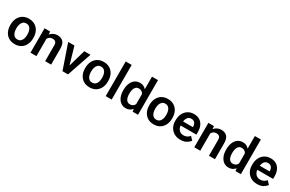

<svg xmlns="http://www.w3.org/2000/svg" viewBox="169 -2169 5432 3598"><g transform="rotate(30 2885.5 -370.0)"><path d="M35.2 -258.8V-269Q35.2 -346.2 64.2 -407Q93.3 -467.8 148.7 -502.9Q204.1 -538.1 282.2 -538.1Q361.3 -538.1 417 -502.9Q472.7 -467.8 501.7 -407Q530.8 -346.2 530.8 -269V-258.8Q530.8 -182.1 501.7 -121.3Q472.7 -60.5 417.2 -25.4Q361.8 9.8 283.2 9.8Q204.6 9.8 148.9 -25.4Q93.3 -60.5 64.2 -121.3Q35.2 -182.1 35.2 -258.8ZM164.1 -269V-258.8Q164.1 -212.9 176.3 -175Q188.5 -137.2 214.6 -114.5Q240.7 -91.8 283.2 -91.8Q325.2 -91.8 351.3 -114.5Q377.4 -137.2 389.6 -175Q401.9 -212.9 401.9 -258.8V-269Q401.9 -314 389.6 -352.1Q377.4 -390.1 351.1 -413.3Q324.7 -436.5 282.2 -436.5Q240.7 -436.5 214.6 -413.3Q188.5 -390.1 176.3 -352.1Q164.1 -314 164.1 -269Z M849.6 -435.5Q814.9 -435.5 790 -418.9Q765.1 -402.3 750.5 -374.5V0H621.6V-528.3H742.7L747.1 -464.8Q774.4 -499.5 813.7 -518.8Q853 -538.1 900.9 -538.1Q976.6 -538.1 1022.7 -493.4Q1068.8 -448.7 1068.8 -338.9V0H939V-339.8Q939 -394 915.8 -414.8Q892.6 -435.5 849.6 -435.5Z M1268.1 -528.3 1375 -157.7 1481 -528.3H1615.7L1434.6 0H1314.5L1132.8 -528.3Z M1653.3 -258.8V-269Q1653.3 -346.2 1682.4 -407Q1711.4 -467.8 1766.8 -502.9Q1822.3 -538.1 1900.4 -538.1Q1979.5 -538.1 2035.2 -502.9Q2090.8 -467.8 2119.9 -407Q2148.9 -346.2 2148.9 -269V-258.8Q2148.9 -182.1 2119.9 -121.3Q2090.8 -60.5 2035.4 -25.4Q1980 9.8 1901.4 9.8Q1822.8 9.8 1767.1 -25.4Q1711.4 -60.5 1682.4 -121.3Q1653.3 -182.1 1653.3 -258.8ZM1782.2 -269V-258.8Q1782.2 -212.9 1794.4 -175Q1806.6 -137.2 1832.8 -114.5Q1858.9 -91.8 1901.4 -91.8Q1943.4 -91.8 1969.5 -114.5Q1995.6 -137.2 2007.8 -175Q2020 -212.9 2020 -258.8V-269Q2020 -314 2007.8 -352.1Q1995.6 -390.1 1969.2 -413.3Q1942.9 -436.5 1900.4 -436.5Q1858.9 -436.5 1832.8 -413.3Q1806.6 -390.1 1794.4 -352.1Q1782.2 -314 1782.2 -269Z M2378.9 -750V0H2249.5V-750Z M2479.5 -257.8V-268.1Q2479.5 -348.6 2504.2 -409.4Q2528.8 -470.2 2575.2 -504.2Q2621.6 -538.1 2686.5 -538.1Q2729 -538.1 2761.7 -522.5Q2794.4 -506.8 2818.8 -478.5V-750H2948.7V0H2831.5L2825.2 -57.1Q2800.3 -25.4 2765.6 -7.8Q2731 9.8 2685.5 9.8Q2621.1 9.8 2575 -25.1Q2528.8 -60.1 2504.2 -120.6Q2479.5 -181.2 2479.5 -257.8ZM2608.9 -268.1V-257.8Q2608.9 -212.4 2619.6 -175Q2630.4 -137.7 2654.5 -115.5Q2678.7 -93.3 2718.3 -93.3Q2755.9 -93.3 2780.5 -110.1Q2805.2 -127 2818.8 -155.3V-374Q2805.2 -402.8 2780.5 -419.2Q2755.9 -435.5 2719.2 -435.5Q2679.7 -435.5 2655.5 -413.1Q2631.3 -390.6 2620.1 -352.8Q2608.9 -314.9 2608.9 -268.1Z M3042 -258.8V-269Q3042 -346.2 3071 -407Q3100.1 -467.8 3155.5 -502.9Q3210.9 -538.1 3289.1 -538.1Q3368.2 -538.1 3423.8 -502.9Q3479.5 -467.8 3508.5 -407Q3537.6 -346.2 3537.6 -269V-258.8Q3537.6 -182.1 3508.5 -121.3Q3479.5 -60.5 3424.1 -25.4Q3368.7 9.8 3290 9.8Q3211.4 9.8 3155.8 -25.4Q3100.1 -60.5 3071 -121.3Q3042 -182.1 3042 -258.8ZM3170.9 -269V-258.8Q3170.9 -212.9 3183.1 -175Q3195.3 -137.2 3221.4 -114.5Q3247.6 -91.8 3290 -91.8Q3332 -91.8 3358.2 -114.5Q3384.3 -137.2 3396.5 -175Q3408.7 -212.9 3408.7 -258.8V-269Q3408.7 -314 3396.5 -352.1Q3384.3 -390.1 3357.9 -413.3Q3331.5 -436.5 3289.1 -436.5Q3247.6 -436.5 3221.4 -413.3Q3195.3 -390.1 3183.1 -352.1Q3170.9 -314 3170.9 -269Z M3868.2 9.8Q3788.1 9.8 3730.2 -24.4Q3672.4 -58.6 3641.1 -116.5Q3609.9 -174.3 3609.9 -246.1V-265.6Q3609.9 -347.2 3640.6 -408.4Q3671.4 -469.7 3726.3 -503.9Q3781.2 -538.1 3853.5 -538.1Q3928.7 -538.1 3979.7 -505.4Q4030.8 -472.7 4056.6 -414.3Q4082.5 -356 4082.5 -279.3V-225.1H3740.7Q3746.1 -167 3781.5 -129.4Q3816.9 -91.8 3876 -91.8Q3958 -91.8 4006.8 -154.8L4071.8 -87.4Q4046.9 -50.3 3996.1 -20.3Q3945.3 9.8 3868.2 9.8ZM3852.5 -436.5Q3804.7 -436.5 3777.6 -403.3Q3750.5 -370.1 3742.7 -314H3955.6V-323.7Q3954.1 -369.6 3930.2 -403.1Q3906.2 -436.5 3852.5 -436.5Z M4394.5 -435.5Q4359.9 -435.5 4335 -418.9Q4310.1 -402.3 4295.4 -374.5V0H4166.5V-528.3H4287.6L4292 -464.8Q4319.3 -499.5 4358.6 -518.8Q4397.9 -538.1 4445.8 -538.1Q4521.5 -538.1 4567.6 -493.4Q4613.8 -448.7 4613.8 -338.9V0H4483.9V-339.8Q4483.9 -394 4460.7 -414.8Q4437.5 -435.5 4394.5 -435.5Z M4705.1 -257.8V-268.1Q4705.1 -348.6 4729.7 -409.4Q4754.4 -470.2 4800.8 -504.2Q4847.2 -538.1 4912.1 -538.1Q4954.6 -538.1 4987.3 -522.5Q5020 -506.8 5044.4 -478.5V-750H5174.3V0H5057.1L5050.8 -57.1Q5025.9 -25.4 4991.2 -7.8Q4956.5 9.8 4911.1 9.8Q4846.7 9.8 4800.5 -25.1Q4754.4 -60.1 4729.7 -120.6Q4705.1 -181.2 4705.1 -257.8ZM4834.5 -268.1V-257.8Q4834.5 -212.4 4845.2 -175Q4856 -137.7 4880.1 -115.5Q4904.3 -93.3 4943.8 -93.3Q4981.4 -93.3 5006.1 -110.1Q5030.8 -127 5044.4 -155.3V-374Q5030.8 -402.8 5006.1 -419.2Q4981.4 -435.5 4944.8 -435.5Q4905.3 -435.5 4881.1 -413.1Q4856.9 -390.6 4845.7 -352.8Q4834.5 -314.9 4834.5 -268.1Z M5527.8 9.8Q5447.8 9.8 5389.9 -24.4Q5332 -58.6 5300.8 -116.5Q5269.5 -174.3 5269.5 -246.1V-265.6Q5269.5 -347.2 5300.3 -408.4Q5331.1 -469.7 5386 -503.9Q5440.9 -538.1 5513.2 -538.1Q5588.4 -538.1 5639.4 -505.4Q5690.4 -472.7 5716.3 -414.3Q5742.2 -356 5742.2 -279.3V-225.1H5400.4Q5405.8 -167 5441.2 -129.4Q5476.6 -91.8 5535.6 -91.8Q5617.7 -91.8 5666.5 -154.8L5731.4 -87.4Q5706.5 -50.3 5655.8 -20.3Q5605 9.8 5527.8 9.8ZM5512.2 -436.5Q5464.4 -436.5 5437.3 -403.3Q5410.2 -370.1 5402.3 -314H5615.2V-323.7Q5613.8 -369.6 5589.8 -403.1Q5565.9 -436.5 5512.2 -436.5Z"/></g></svg>

Font: Vazirmatn RD UI FD SemiBold
Style: Regular
Weight: 600
Designer: Saber Rastikerdar
Foundry: Saber Rastikerdar
Version: Version 33.003